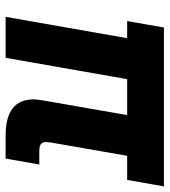

<svg xmlns="http://www.w3.org/2000/svg" viewBox="20 -624 604 684"><g transform="rotate(90 322.0 -282.0)"><path d="M40 0 116 -433H55L78 -564H644L621 -433H535L488 -163Q486 -149 486 -145Q486 -131 493.5 -125.5Q501 -120 519 -120H566L545 0H463Q334 0 334 -100Q334 -109 338 -135L390 -433H262L186 0Z"/></g></svg>

Font: Open Sauce One ExtraBold Italic
Style: Regular
Weight: 800
Italic angle: -10°
Designer: Alfredo Marco Pradil
Foundry: Creative Sauce Fz LLC
Version: Version 1.477